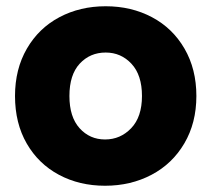

<svg xmlns="http://www.w3.org/2000/svg" viewBox="-20 -586 677 614"><path d="M316 8Q234 8 168.5 -27Q103 -62 65.5 -127Q28 -192 28 -279Q28 -365 66 -430.5Q104 -496 170 -531Q236 -566 318 -566Q400 -566 466 -531Q532 -496 570 -430.5Q608 -365 608 -279Q608 -193 569.5 -127.5Q531 -62 464.5 -27Q398 8 316 8ZM316 -140Q365 -140 399.5 -176Q434 -212 434 -279Q434 -346 400.5 -382Q367 -418 318 -418Q268 -418 235 -382.5Q202 -347 202 -279Q202 -212 234.5 -176Q267 -140 316 -140Z"/></svg>

Font: Fz Poppins
Style: Bold
Weight: 700
Designer: Ninad Kale (Devanagari), Jonny Pinhorn (Latin)
Foundry: Indian Type Foundry
Version: Vit hóa bi Vntype.Com & FontZin.Com